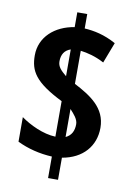

<svg xmlns="http://www.w3.org/2000/svg" viewBox="-91 -816 647 932"><g transform="rotate(10 233.0 -350.5)"><path d="M213 -48V58H262V-51C363 -68 421 -136 421 -226C421 -325 342 -373 262 -415V-578C295 -574 336 -564 379 -541L418 -643C360 -675 309 -685 262 -688V-759H213V-686C117 -671 46 -608 46 -518C46 -441 74 -390 213 -321V-146C152 -148 84 -181 41 -212V-91C92 -66 152 -51 213 -48ZM213 -576V-444C184 -468 169 -484 169 -510C169 -543 183 -566 213 -576ZM262 -153V-291C281 -270 302 -248 302 -223C302 -190 290 -166 262 -153Z"/></g></svg>

Font: Noto Sans Malayalam ExtraCondensed
Style: Bold
Weight: 700
Width: 2
Designer: Jelle Bosma - Monotype Design Team
Foundry: Monotype Imaging Inc.
Version: Version 2.104